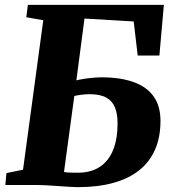

<svg xmlns="http://www.w3.org/2000/svg" viewBox="-20 -763 722 792"><path d="M300.5 9Q291 9 269.2 7.8Q247.5 6.5 220.8 4.5Q194 2.5 169.5 1.2Q145 0 129.5 0H2L6.5 -49L75 -63L158.5 -679.5L88.5 -692L95 -743H656L637.5 -534H548L531.5 -674.5L328.5 -686.5L295 -431.5Q306.5 -434.5 325 -437.5Q343.5 -440.5 363.5 -442.2Q383.5 -444 399 -444Q477.5 -444 531.8 -424.2Q586 -404.5 614 -364.8Q642 -325 642 -264.5Q642 -197.5 619.8 -146.2Q597.5 -95 554 -60.5Q510.5 -26 447 -8.5Q383.5 9 300.5 9ZM300.5 -50.5Q355 -50.5 391.8 -74.8Q428.5 -99 446.8 -144.8Q465 -190.5 465 -254.5Q465 -292 454.5 -319Q444 -346 418.8 -360.2Q393.5 -374.5 349 -374.5Q332.5 -374.5 314 -372Q295.5 -369.5 286.5 -367L244 -53.5Q255 -51.5 268.8 -51Q282.5 -50.5 300.5 -50.5Z"/></svg>

Font: Merriweather 28pt Black
Style: Italic
Weight: 900
Italic angle: -7.8°
Version: Version 2.101